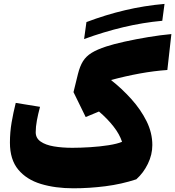

<svg xmlns="http://www.w3.org/2000/svg" viewBox="-20 -970 913 1000"><path d="M872.6 -792.5 851.6 -605.5Q782.2 -600.6 708.3 -587.2Q634.3 -573.7 558.1 -553.2Q614.7 -508.8 663.8 -454.3Q712.9 -399.9 743.2 -339.1Q773.4 -278.3 773.4 -214.4Q773.4 -164.6 750.2 -116.9Q727.1 -69.3 689.9 -36.1Q612.8 -10.7 528.8 0Q444.8 10.7 361.8 10.7Q267.6 10.7 192.9 -12Q118.2 -34.7 75 -86.7Q31.7 -138.7 31.7 -227.1Q31.7 -281.2 40.5 -332.5Q49.3 -383.8 62 -434.1L188.5 -413.6Q178.2 -375.5 172.1 -342.5Q166 -309.6 166 -281.2Q166 -250.5 191.7 -232.7Q217.3 -214.8 260.7 -207.5Q304.2 -200.2 356.9 -200.2Q398.9 -200.2 449.5 -203.4Q500 -206.5 545.2 -213.6Q590.3 -220.7 615.7 -231.4Q602.5 -271.5 571 -311.5Q539.6 -351.6 495.6 -389.2L426.3 -360.4L362.8 -490.2L385.7 -583.5Q396 -625 412.1 -650.9Q428.2 -676.8 457 -694.6Q485.8 -712.4 533.7 -728Q570.8 -740.2 629.4 -753.2Q688 -766.1 752.7 -776.9Q817.4 -787.6 872.6 -792.5ZM825.2 -861.8Q724.1 -852.5 622.6 -828.4Q521 -804.2 418 -766.6L430.2 -855Q530.8 -893.1 630.9 -916.7Q731 -940.4 836.9 -949.7Z"/></svg>

Font: Pinar-DS1-FD ExtraBold
Style: Regular
Weight: 800
Designer: Amin Abedi
Version: Version 2.000